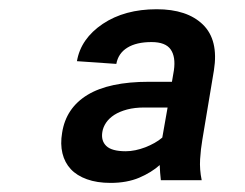

<svg xmlns="http://www.w3.org/2000/svg" viewBox="-20 -742 540 424"><path d="M117.2 -448.9Q125.7 -503.6 173.3 -532.5Q220.9 -561.4 308.9 -561.4H359.7L364 -586.6Q368.3 -616.5 356.9 -632.8Q345.5 -649.1 314.6 -649.1Q281.2 -649.1 261.2 -636.7Q241.1 -624.3 236.9 -600.9L149.9 -606.9Q158.4 -656.6 207 -689.3Q255.3 -721.6 326 -721.6Q393.1 -721.6 427.9 -687.9Q463.1 -653.8 452.4 -586.6L426.8 -433.2Q423.3 -413 421.9 -390.4Q420.5 -367.9 425.4 -344.1H335.2Q334.2 -352.3 333.6 -360.8Q333.1 -369.3 332.7 -377.5Q314.6 -361.2 287.5 -349.6Q260.3 -338.1 224.1 -338.1Q194.2 -338.1 172.1 -346.1Q149.9 -354 136.4 -368.4Q122.9 -382.8 117.9 -403.4Q112.9 -424 117.2 -448.9ZM257.8 -408Q268.1 -408 279.1 -410.3Q290.1 -412.6 300.8 -416.7Q311.4 -420.8 321.2 -426.3Q331 -431.8 338.4 -438.2L350.1 -504.6H299Q277.3 -504.6 260.7 -500.2Q244 -495.7 232.4 -488.3Q220.9 -480.8 214.3 -471.1Q207.7 -461.3 206 -450.6Q202.8 -431.1 214.8 -419.6Q226.9 -408 257.8 -408Z"/></svg>

Font: Inter P Extra Bold
Style: Italic
Weight: 800
Italic angle: 9.39999°
Designer: Rasmus Andersson
Foundry: rsms
Version: Version 3.018;git-588b23468